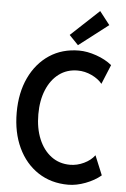

<svg xmlns="http://www.w3.org/2000/svg" viewBox="-62 -997 687 1049"><g transform="rotate(5 281.0 -473.0)"><path d="M352.1 7.8Q258.3 7.8 187.5 -38.6Q116.7 -85 77.4 -168.2Q38.1 -251.5 38.1 -360.8Q38.1 -469.7 77.1 -552.2Q116.2 -634.8 186 -681.2Q255.9 -727.5 349.1 -727.5Q393.1 -727.5 443.6 -710Q494.1 -692.4 529.3 -663.6L485.4 -557.1Q464.8 -583 427.5 -600.6Q390.1 -618.2 350.1 -618.2Q291.5 -618.2 248 -585.7Q204.6 -553.2 180.7 -495.6Q156.7 -438 156.7 -361.8Q156.7 -284.7 181.2 -226.1Q205.6 -167.5 249.8 -134.5Q293.9 -101.6 353 -101.6Q391.6 -101.6 429 -119.4Q466.3 -137.2 487.3 -165.5L531.2 -59.1Q496.6 -29.8 447 -11Q397.5 7.8 352.1 7.8ZM339.4 -756.3 289.6 -808.1 444.3 -952.6 500.5 -880.4Z"/></g></svg>

Font: Reddit Mono SemiBold
Style: Regular
Weight: 600
Monospace: yes
Designer: Stephen Hutchings
Foundry: Reddit
Version: Version 1.014